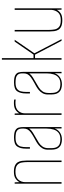

<svg xmlns="http://www.w3.org/2000/svg" viewBox="655 -1325 678 2028"><g transform="rotate(-90 994.0 -311.0)"><path d="M68 0V-495H82L84 -443Q95 -466 120.5 -484.5Q146 -503 193 -503Q235 -503 259.5 -491.5Q284 -480 295 -460.5Q306 -441 309 -418Q312 -395 312 -372V0H296V-363Q296 -393 291 -421.5Q286 -450 264.5 -468.5Q243 -487 193 -487Q138 -487 111 -457Q84 -427 84 -384V0Z M533 4Q510 4 485.5 -4Q461 -12 444 -36.5Q427 -61 427 -112V-146Q427 -178 441.5 -202Q456 -226 476.5 -242.5Q497 -259 516.5 -269.5Q536 -280 545 -285Q585 -307 607.5 -323.5Q630 -340 640 -357.5Q650 -375 650 -400V-414Q650 -448 635.5 -463Q621 -478 599 -482Q577 -486 554 -486Q510 -486 488.5 -471Q467 -456 460.5 -431Q454 -406 454 -375V-334H438V-377Q438 -435 461 -468.5Q484 -502 554 -502Q608 -502 631.5 -488Q655 -474 660.5 -451.5Q666 -429 666 -402V0H651V-73Q639 -38 608.5 -17Q578 4 533 4ZM536 -12Q580 -12 604.5 -31Q629 -50 639.5 -83Q650 -116 650 -157V-341Q634 -319 606.5 -302.5Q579 -286 550 -269Q525 -255 500.5 -239.5Q476 -224 459.5 -200Q443 -176 443 -138V-112Q443 -65 458 -44Q473 -23 495 -17.5Q517 -12 536 -12Z M795 0V-495H809L811 -445Q822 -468 847.5 -485.5Q873 -503 920 -503Q941 -503 957 -500V-484Q941 -487 920 -487Q865 -487 838 -458Q811 -429 811 -389V0Z M1116 4Q1093 4 1068.5 -4Q1044 -12 1027 -36.5Q1010 -61 1010 -112V-146Q1010 -178 1024.5 -202Q1039 -226 1059.5 -242.5Q1080 -259 1099.5 -269.5Q1119 -280 1128 -285Q1168 -307 1190.5 -323.5Q1213 -340 1223 -357.5Q1233 -375 1233 -400V-414Q1233 -448 1218.5 -463Q1204 -478 1182 -482Q1160 -486 1137 -486Q1093 -486 1071.5 -471Q1050 -456 1043.5 -431Q1037 -406 1037 -375V-334H1021V-377Q1021 -435 1044 -468.5Q1067 -502 1137 -502Q1191 -502 1214.5 -488Q1238 -474 1243.5 -451.5Q1249 -429 1249 -402V0H1234V-73Q1222 -38 1191.5 -17Q1161 4 1116 4ZM1119 -12Q1163 -12 1187.5 -31Q1212 -50 1222.5 -83Q1233 -116 1233 -157V-341Q1217 -319 1189.5 -302.5Q1162 -286 1133 -269Q1108 -255 1083.5 -239.5Q1059 -224 1042.5 -200Q1026 -176 1026 -138V-112Q1026 -65 1041 -44Q1056 -23 1078 -17.5Q1100 -12 1119 -12Z M1378 0V-630H1394V-296H1432L1569 -495H1588L1445 -287L1594 0H1577L1431 -280H1394V0Z M1795 8Q1753 8 1728.5 -3.5Q1704 -15 1693 -34.5Q1682 -54 1679 -77Q1676 -100 1676 -123V-495H1692V-132Q1692 -103 1697 -74Q1702 -45 1723.5 -26.5Q1745 -8 1795 -8Q1850 -8 1875 -35.5Q1900 -63 1904 -106V-495H1920V0H1906L1904 -50Q1893 -27 1867.5 -9.5Q1842 8 1795 8Z"/></g></svg>

Font: Alumni Sans Pinstripe
Style: Regular
Weight: 400
Designer: Robert E. Leuschke
Foundry: Robert E. Leuschke
Version: Version 1.010; ttfautohint (v1.8.4.7-5d5b)